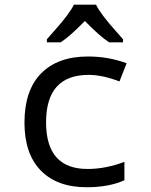

<svg xmlns="http://www.w3.org/2000/svg" viewBox="-20 -786 640 816"><path d="M518.1 -517.1 487.8 -439.9Q414.6 -467.8 356.9 -467.8Q175.8 -467.8 175.8 -266.1Q175.8 -67.9 352.1 -67.9Q428.7 -67.9 508.8 -98.1V-20Q443.4 9.8 348.1 9.8Q222.7 9.8 153.3 -61.3Q84 -132.3 84 -265.1Q84 -402.3 154.8 -474.1Q225.6 -545.9 354 -545.9Q440.9 -545.9 518.1 -517.1ZM502.9 -606H443.8Q402.3 -633.3 340.8 -696.8Q275.9 -630.4 237.8 -606H179.2V-619.1Q191.4 -633.3 208 -651.9Q275.9 -727.5 293.9 -766.1H388.2Q406.2 -727.5 474.1 -651.9L502.9 -619.1Z"/></svg>

Font: Droid Sans Mono
Style: Regular
Weight: 400
Monospace: yes
Foundry: Ascender Corporation
Version: Version 1.00 build 112